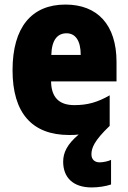

<svg xmlns="http://www.w3.org/2000/svg" viewBox="-20 -582 563 842"><path d="M381 95C381 67 393 35 461 -30V-164C407 -133 363 -121 306 -121C238 -121 205 -156 204 -225H491V-310C491 -474 407 -562 267 -562C119 -562 35 -463 35 -274C35 -86 121 10 283 10C297 10 311 10 325 8C275 50 257 87 257 127C257 196 300 240 382 240C411 240 444 235 467 227V119C456 125 432 130 417 130C396 130 381 118 381 95ZM272 -436C310 -436 334 -405 334 -341H205C207 -410 234 -436 272 -436Z"/></svg>

Font: Noto Sans Condensed Black
Style: Regular
Weight: 900
Width: 3
Designer: Monotype Design Team
Foundry: Monotype Imaging Inc.
Version: Version 2.013